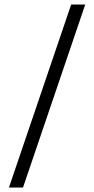

<svg xmlns="http://www.w3.org/2000/svg" viewBox="-20 -780 422 860"><path d="M20 60.1 298.8 -759.8H361.8L83 60.1Z"/></svg>

Font: Abel
Style: Regular
Weight: 400
Designer: Matthew Desmond
Foundry: Matthew Desmond
Version: Version 1.002